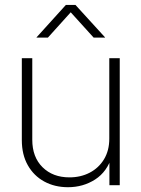

<svg xmlns="http://www.w3.org/2000/svg" viewBox="-20 -762 582 790"><path d="M259.8 8.3Q205.1 8.3 162.1 -15.1Q119.1 -38.6 94.5 -82Q69.8 -125.5 69.8 -185.1V-522.5H112.8V-187Q112.8 -115.7 155 -74Q197.3 -32.2 265.6 -32.2Q312 -32.2 349.1 -51.5Q386.2 -70.8 408 -106.7Q429.7 -142.6 429.7 -191.4V-522.5H472.7V0H430.2V-120.1H440.9Q420.9 -55.2 371.3 -23.4Q321.8 8.3 259.8 8.3ZM177.2 -607.4H130.4V-608.4L251 -741.7H290.5L412.1 -608.4V-607.4H365.2L271 -711.4Z"/></svg>

Font: Inter 28pt ExtraLight
Style: Regular
Weight: 250
Designer: Rasmus Andersson
Foundry: rsms
Version: Version 4.001;git-66647c0bb